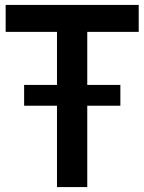

<svg xmlns="http://www.w3.org/2000/svg" viewBox="-20 -760 586 780"><path d="M78 -330.5V-415H469V-330.5ZM211.5 0V-630.5H3V-740H543.5V-630.5H334.5V0Z"/></svg>

Font: Encode Sans SC Condensed SemiBold
Style: Regular
Weight: 600
Width: 3
Designer: Multiple Designers
Foundry: Impallari Type
Version: Version 3.002